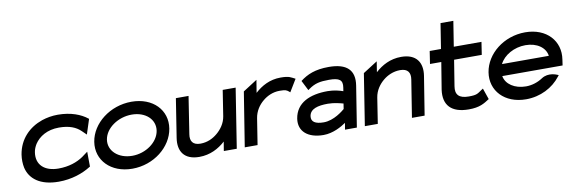

<svg xmlns="http://www.w3.org/2000/svg" viewBox="-49 -997 4088 1373"><g transform="rotate(-10 1995.5 -310.5)"><path d="M61 -226C56 -193 57 -160 63 -131C82 -48 155 11 290 11C385 11 466 -18 523 -54L528 -57L527 -165L485 -134C441 -104 381 -82 305 -82C203 -82 144 -137 158 -226C161 -246 169 -265 180 -283C212 -332 272 -370 357 -370C433 -370 481 -349 514 -317L546 -286L581 -394L577 -397C532 -433 460 -462 365 -462C324 -462 285 -455 249 -443C154 -410 79 -337 61 -226Z M589 -226C568 -95 669 11 825 11C981 11 1113 -95 1134 -226C1155 -357 1056 -462 900 -462C744 -462 610 -357 589 -226ZM681 -226C694 -307 786 -371 886 -371C986 -371 1055 -307 1042 -226C1029 -145 939 -80 840 -80C740 -80 668 -145 681 -226Z M1174 -151C1159 -56 1201 11 1311 11C1390 11 1453 -23 1501 -67L1490 0H1584L1652 -432H1558L1529 -246C1521 -195 1491 -155 1457 -127C1427 -102 1386 -81 1335 -81C1280 -81 1260 -112 1268 -161L1310 -432H1218Z M1642 0H1735L1765 -190C1773 -241 1801 -281 1835 -309C1865 -334 1907 -355 1957 -355C2001 -355 2008 -350 2023 -338L2031 -331L2085 -420C2054 -435 2045 -447 1980 -447C1902 -447 1841 -413 1793 -369L1808 -461L1705 -395Z M2047 -137C2033 -46 2100 11 2213 11C2282 11 2345 -25 2378 -48L2370 0H2456L2503 -296C2521 -407 2463 -462 2333 -462C2233 -462 2175 -436 2124 -397L2161 -324L2172 -332C2216 -363 2252 -371 2319 -371C2394 -371 2419 -353 2410 -298L2406 -273C2384 -281 2342 -293 2295 -293C2167 -293 2065 -250 2047 -137ZM2144 -138C2152 -189 2207 -204 2281 -204C2328 -204 2373 -191 2392 -186L2386 -147C2372 -135 2304 -78 2230 -78C2169 -78 2138 -97 2144 -138Z M2514 0H2608L2637 -186C2645 -237 2674 -277 2708 -305C2738 -330 2781 -351 2832 -351C2887 -351 2907 -320 2899 -271L2856 0H2948L2993 -281C3008 -376 2965 -443 2855 -443C2776 -443 2714 -409 2666 -365L2678 -442L2573 -375Z M3050 -357H3132L3100 -161C3085 -52 3140 11 3268 11C3347 11 3380 -11 3420 -37L3392 -118L3381 -111C3348 -89 3344 -80 3283 -80C3212 -80 3185 -110 3195 -170L3225 -357H3426L3440 -449H3239L3268 -632H3175L3146 -449H3064Z M3452 -226C3431 -95 3528 11 3684 11C3788 11 3880 -37 3935 -109L3943 -119L3933 -123C3932 -123 3872 -152 3820 -117C3785 -94 3743 -80 3699 -80C3617 -80 3554 -122 3544 -182H3982L3988 -224C4009 -356 3914 -462 3759 -462C3603 -462 3473 -357 3452 -226ZM3557 -267C3586 -327 3662 -371 3745 -371C3828 -371 3889 -328 3897 -267Z"/></g></svg>

Font: Charger Sport
Style: BdExtObl
Weight: 700
Designer: Jasper
Foundry: Cannot Into Space Fonts
Version: Version 1.1